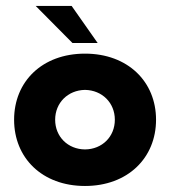

<svg xmlns="http://www.w3.org/2000/svg" viewBox="-20 -615 571 644"><path d="M223.1 -470.7H307.6L220.2 -595.2H99.6ZM265.1 8.8C408.7 8.8 503.4 -85.4 503.4 -213.4C503.4 -341.3 408.7 -435.1 265.1 -435.1C121.1 -435.1 27.3 -341.3 27.3 -213.4C27.3 -85.4 121.1 8.8 265.1 8.8ZM265.1 -113.8C207.5 -114.3 165 -156.7 165 -213.4C165 -270 207.5 -312.5 265.1 -313.5C322.8 -312.5 365.2 -270 365.2 -213.4C365.2 -156.7 322.8 -114.3 265.1 -113.8Z"/></svg>

Font: Now ExtraBold
Style: Regular
Weight: 800
Designer: Alfredo Marco Pradil
Foundry: Alfredo Marco Pradil
Version: Version 1.200;hotconv 1.0.109;makeotfexe 2.5.65596